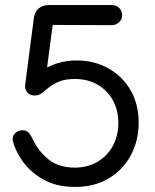

<svg xmlns="http://www.w3.org/2000/svg" viewBox="-20 -720 611 756"><path d="M276 16Q203 16 152 -12.5Q101 -41 71 -82.5Q41 -124 31 -163Q27 -182 38.5 -194.5Q50 -207 69 -207Q85 -207 93 -197.5Q101 -188 107 -176Q129 -127 169.5 -93.5Q210 -60 274 -60Q325 -60 364 -83Q403 -106 424.5 -146Q446 -186 446 -236Q446 -286 424.5 -325Q403 -364 364.5 -386.5Q326 -409 274 -409Q237 -409 213 -399Q189 -389 173.5 -376.5Q158 -364 145.5 -354Q133 -344 117 -344Q98 -344 87.5 -356.5Q77 -369 79 -385L113 -647Q116 -673 132 -686.5Q148 -700 171 -700H421Q438 -700 449.5 -688.5Q461 -677 461 -660Q461 -644 449 -632.5Q437 -621 420 -621L152 -622L192 -655L160 -414L133 -434Q166 -458 203 -470Q240 -482 281 -482Q352 -482 407.5 -450.5Q463 -419 494.5 -364Q526 -309 526 -237Q526 -166 495 -108.5Q464 -51 408 -17.5Q352 16 276 16Z"/></svg>

Font: National Park
Style: Regular
Weight: 400
Designer: Andrea Herstowski, Ben Hoepner
Version: Version 1.009